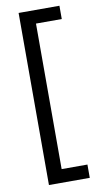

<svg xmlns="http://www.w3.org/2000/svg" viewBox="-97 -764 507 968"><g transform="rotate(-10 156.0 -279.5)"><path d="M281 161V93H149V-652H281V-720H72V161Z"/></g></svg>

Font: Noto Sans Gujarati ExtraCondensed
Style: Regular
Weight: 400
Width: 2
Designer: Jelle Bosma - Monotype Design Team, Universal Thirst
Foundry: Monotype Imaging Inc.
Version: Version 2.106